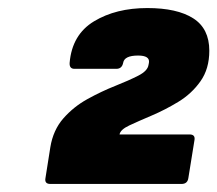

<svg xmlns="http://www.w3.org/2000/svg" viewBox="-20 -795 540 477"><path d="M105 -338Q90 -338 93 -353L105 -429Q112 -472 137.5 -501Q163 -530 197.5 -549Q232 -568 266 -581.5Q300 -595 323.5 -607Q347 -619 349 -634L350 -639Q353 -657 323 -657Q289 -657 286 -639Q283 -624 269 -624H165Q152 -624 153 -639Q159 -709 213.5 -742Q268 -775 346 -775Q420 -775 460 -749.5Q500 -724 500 -669Q500 -624 478 -593Q456 -562 423 -542Q390 -522 357 -508Q324 -494 301.5 -483.5Q279 -473 277 -461H451Q466 -461 463 -446L448 -353Q446 -338 431 -338Z"/></svg>

Font: Sofia Sans ExtraBlack
Style: Italic
Weight: 1000
Italic angle: -9°
Designer: Botio Nikoltchev, Ani Petrova
Foundry: lettersoup
Version: Version 4.100; ttfautohint (v1.8.4.7-5d5b)